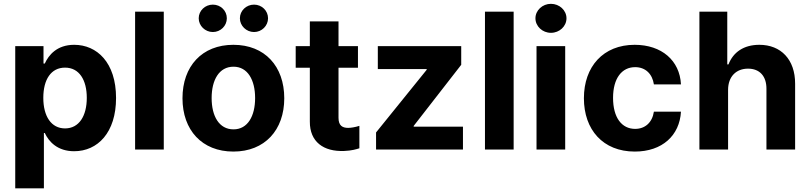

<svg xmlns="http://www.w3.org/2000/svg" viewBox="-20 -789 4274 1013"><path d="M60.4 204.5H211.6V-87.4H216.3C237.2 -41.9 283 8.9 371.1 8.9C495.4 8.9 592.3 -89.5 592.3 -272C592.3 -459.5 491.1 -552.6 371.4 -552.6C280.2 -552.6 236.5 -498.2 216.3 -453.8H209.5V-545.5H60.4ZM208.5 -272.7C208.5 -370 249.6 -432.2 323.2 -432.2C398.1 -432.2 437.9 -367.2 437.9 -272.7C437.9 -177.6 397.4 -111.5 323.2 -111.5C250.4 -111.5 208.5 -175.4 208.5 -272.7Z M844.1 -727.3H692.8V0H844.1Z M1211.3 10.7C1376.8 10.7 1479.8 -102.6 1479.8 -270.6C1479.8 -439.6 1376.8 -552.6 1211.3 -552.6C1045.8 -552.6 942.8 -439.6 942.8 -270.6C942.8 -102.6 1045.8 10.7 1211.3 10.7ZM1028.4 -692.5C1028.4 -653.1 1062.1 -620 1103 -620C1144.2 -620 1176.8 -653.1 1176.8 -692.5C1176.8 -732.6 1144.2 -764.6 1103 -764.6C1062.1 -764.6 1028.4 -732.6 1028.4 -692.5ZM1096.6 -271.7C1096.6 -366.8 1135.7 -437.1 1212 -437.1C1286.9 -437.1 1326 -366.8 1326 -271.7C1326 -176.5 1286.9 -106.5 1212 -106.5C1135.7 -106.5 1096.6 -176.5 1096.6 -271.7ZM1245.7 -692.5C1245.7 -653.1 1279.5 -620 1320.3 -620C1361.5 -620 1394.2 -653.1 1394.2 -692.5C1394.2 -732.6 1361.5 -764.6 1320.3 -764.6C1279.5 -764.6 1245.7 -732.6 1245.7 -692.5Z M1868.6 -545.5H1766V-676.1H1614.7V-545.5H1540.1V-431.8H1614.7V-147.7C1614 -40.8 1686.8 12.1 1796.5 7.5C1835.6 6 1860.8 -1.8 1876.1 -6.7V-125C1853.7 -117.9 1831.3 -114.3 1817.1 -114.3C1786.9 -114.3 1766 -125.7 1766 -167.6V-431.8H1868.6Z M1964.1 0H2422.6V-120.7H2162.6V-124.6L2413.4 -447.1V-545.5H1973.4V-424.7H2231.2V-420.8L1964.1 -90.2Z M2690 -727.3H2538.7V0H2690Z M2810.7 0H2962V-545.5H2810.7ZM2805 -692.5C2805 -650.2 2842 -615.8 2886.7 -615.8C2931.8 -615.8 2968.8 -650.2 2968.8 -692.5C2968.8 -734.4 2931.8 -768.8 2886.7 -768.8C2842 -768.8 2805 -734.4 2805 -692.5Z M3329.2 10.7C3474.4 10.7 3565.7 -74.6 3572.8 -199.9H3430C3421.2 -141.7 3382.8 -109 3331 -109C3260.3 -109 3214.5 -168.3 3214.5 -272.7C3214.5 -375.7 3260.7 -434.7 3331 -434.7C3386.4 -434.7 3421.9 -398.1 3430 -343.8H3572.8C3566.4 -469.8 3470.9 -552.6 3328.5 -552.6C3163 -552.6 3060.7 -437.9 3060.7 -270.6C3060.7 -104.8 3161.2 10.7 3329.2 10.7Z M3821.4 -315.3C3821.7 -385.7 3864.7 -426.8 3926.5 -426.8C3987.9 -426.8 4024.1 -387.4 4023.8 -320.3V0H4175.1V-347.3C4175.4 -475.1 4100.1 -552.6 3986.5 -552.6C3903.8 -552.6 3848.4 -513.5 3823.5 -449.2H3817.1V-727.3H3670.1V0H3821.4Z"/></svg>

Font: Magic Ui Pro
Style: Bold
Weight: 700
Designer: Stefan Endress, Andreas Faust
Version: Version 1.000;FEAKit 1.0